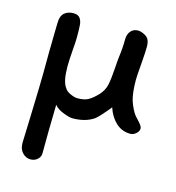

<svg xmlns="http://www.w3.org/2000/svg" viewBox="-100 -521 757 828"><g transform="rotate(15 278.5 -107.5)"><path d="M535 -30Q535 -18 523 -7.5Q511 3 498 3Q460 3 433 -22Q406 -47 393 -87Q355 -40 336 -24Q298 3 239 3Q226 3 198.5 -7.5Q171 -18 157 -35Q154 87 154 182Q154 198 141.5 209.5Q129 221 110 221Q90 221 74.5 205Q59 189 59 161Q59 142 63 42Q68 -118 68 -151Q68 -243 70 -333L71 -377Q71 -408 86.5 -422Q102 -436 127 -436Q148 -436 156.5 -424Q165 -412 166.5 -395.5Q168 -379 168 -341Q168 -319 165 -286Q161 -234 161 -209Q161 -140 180 -116Q187 -103 206 -94.5Q225 -86 238 -86Q268 -86 286 -96Q304 -106 325 -128Q346 -150 352 -178Q358 -206 361 -255Q363 -287 365 -303Q371 -347 371 -385Q371 -407 383 -421.5Q395 -436 416 -436Q427 -436 442.5 -428.5Q458 -421 463 -411Q470 -399 470 -378Q470 -355 466 -305Q461 -245 461 -229Q461 -171 471 -137Q484 -99 501 -77Q522 -55 528.5 -46Q535 -37 535 -30Z"/></g></svg>

Font: Itim
Style: Regular
Weight: 400
Designer: Suppakit Chalermlarp
Version: Version 1.002g